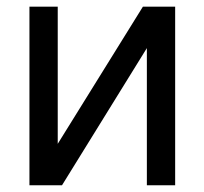

<svg xmlns="http://www.w3.org/2000/svg" viewBox="-20 -550 607 570"><path d="M404.3 -530.3H500V0H416V-407.2L164.1 0H67.4V-530.3H151.4V-123Z"/></svg>

Font: Pretendard JP
Style: Regular
Weight: 400
Designer: Base glyphs from Inter by Rasmus Andersson; Hangeul glyphs from Noto Sans CJK(Source Han Sans) by Jang Soo-young and Kan
Foundry: Kil Hyung-jin
Version: Version 1.309